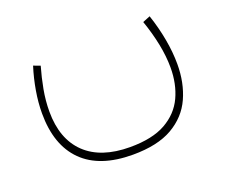

<svg xmlns="http://www.w3.org/2000/svg" viewBox="-83 -357 813 695"><g transform="rotate(-20 323.5 -9.0)"><path d="M321.8 186.5Q407.7 186.5 459.2 157.5Q510.7 128.4 533.9 78.6Q557.1 28.8 557.1 -34.2Q557.1 -77.6 547.4 -125.7Q537.6 -173.8 520.5 -222.7L549.3 -234.4Q566.4 -183.6 575.4 -133.5Q584.5 -83.5 584.5 -37.6Q584.5 34.2 558.6 91.6Q532.7 148.9 474.9 182.4Q417 215.8 321.8 215.8Q194.3 215.8 128.7 150.6Q63 85.4 63 -37.1Q63 -78.6 70.6 -123Q78.1 -167.5 91.8 -210.9L117.7 -201.2Q106 -160.6 98.1 -118.2Q90.3 -75.7 90.3 -34.2Q90.3 71.8 150.1 129.2Q210 186.5 321.8 186.5Z"/></g></svg>

Font: Vazirmatn RD UI Thin
Style: Regular
Weight: 100
Designer: Saber Rastikerdar
Foundry: Saber Rastikerdar
Version: Version 33.003